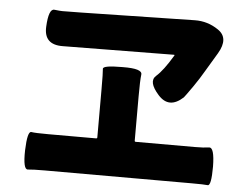

<svg xmlns="http://www.w3.org/2000/svg" viewBox="-52 -797 1103 859"><g transform="rotate(5 500.0 -367.5)"><path d="M83 -87Q86 -174 104 -171Q122 -168 178 -168H395Q400 -168 400 -173V-386Q400 -465 398 -480.5Q396 -496 483 -496H487Q575 -497 571.5 -470Q568 -443 568 -372V-173Q568 -168 573 -168H838Q878 -168 902 -171.5Q926 -175 927 -88Q927 -1 910.5 -3Q894 -5 838 -5H178Q125 -5 103 -2.5Q81 0 83 -87ZM770 -385Q708 -328 657 -385Q606 -442 638 -470Q670 -498 711 -567Q714 -571 709 -571L210 -566Q125 -565 129 -646Q133 -728 159 -725Q185 -722 195 -722Q237 -722 279 -723L789 -733Q847 -734 895 -701Q947 -666 905 -595L856 -513Q834 -475 809 -439Q774 -389 770 -385Z"/></g></svg>

Font: Resource Han Rounded KR Heavy
Style: Regular
Weight: 900
Designer: Cyano Hao (round all glyphs); Ryoko NISHIZUKA 西塚涼子 (kana, bopomofo & ideographs); Paul D. Hunt (Latin, Greek & Cyrillic)
Foundry: Cyano Hao
Version: 0.990